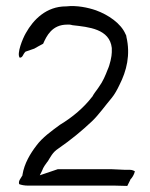

<svg xmlns="http://www.w3.org/2000/svg" viewBox="-20 -631 494 632"><path d="M43 -25C50 -22 61 -20 73 -20H359C371 -20 385 -19 399 -19L409 -39V-40C415 -46 421 -55 424 -67C421 -69 415 -72 408 -72H392C379 -72 362 -74 348 -74H170L111 -54L118 -68C123 -82 130 -90 137 -100H138V-101C145 -112 153 -130 172 -142C214 -171 249 -200 283 -232C305 -253 326 -283 348 -309C357 -320 366 -336 373 -351C397 -398 410 -451 396 -510V-511C396 -514 395 -515 393 -519C378 -554 337 -582 296 -597C270 -606 233 -614 198 -610H197C133 -610 90 -567 65 -522C55 -505 34 -454 45 -441C56 -442 54 -451 64 -461L93 -471C101 -476 111 -481 122 -487C133 -512 151 -550 201 -550H209C212 -550 214 -549 219 -548C272 -542 341 -536 348 -473V-459C348 -446 342 -418 334 -401C327 -383 319 -363 305 -344C298 -333 290 -325 284 -313L283 -312C256 -277 220 -246 177 -220C150 -200 120 -179 100 -152C80 -126 60 -93 54 -56V-54C48 -43 40 -36 43 -25ZM334 -401V-402Z"/></svg>

Font: SolarCharger
Style: 350
Weight: 300
Designer: Mew Too
Foundry: Cannot Into Space Fonts/KineticPlasma Fonts
Version: Version 1.100